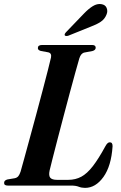

<svg xmlns="http://www.w3.org/2000/svg" viewBox="-23 -924 603 956"><path d="M331 0H16Q-3.5 0 -2.5 -14Q-2.5 -26 14 -30.5L50 -36.5Q62 -39 68.2 -46.8Q74.5 -54.5 79.5 -69.5Q86 -91.5 98 -136Q110 -180.5 125.8 -237.8Q141.5 -295 158 -356.5Q174.5 -418 189.5 -474.8Q204.5 -531.5 215.5 -574.8Q226.5 -618 231 -638Q235 -659.5 217 -663.5L179.5 -670.5Q165.5 -674.5 165.5 -684.5Q165.5 -700 186.5 -700H435.5Q453.5 -700 453.5 -686.5Q453.5 -674.5 437.5 -670L397.5 -662.5Q380 -659 372 -633.5Q365 -609.5 352.5 -564.5Q340 -519.5 324.8 -462.8Q309.5 -406 293.8 -346.2Q278 -286.5 263.8 -231.8Q249.5 -177 239 -135.5Q228.5 -94 224 -75Q218.5 -49 227.5 -38.8Q236.5 -28.5 261 -28.5H317Q353 -28.5 382 -44.2Q411 -60 439.2 -96.5Q467.5 -133 501.5 -195.5Q512 -215.5 523.5 -215.5Q538 -215.5 537.5 -195.5Q531 -97 492 -42.8Q453 11.5 400.5 11.5Q383.5 11.5 369 5.8Q354.5 0 331 0ZM395 -856.5Q418 -880.5 439.2 -893.5Q460.5 -906.5 481 -903.5Q501.5 -900.5 508 -884.5Q514.5 -868.5 507.5 -852Q498.5 -828.5 477.8 -815Q457 -801.5 429.5 -791.5L316.5 -746Q311.5 -744.5 306.5 -744.8Q301.5 -745 299.5 -748Q296.5 -754 306.5 -764.5Z"/></svg>

Font: Fraunces 72pt SemiBold
Style: Italic
Weight: 600
Italic angle: -16°
Version: Version 1.000;[b76b70a41]